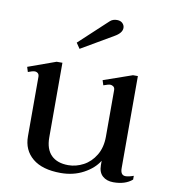

<svg xmlns="http://www.w3.org/2000/svg" viewBox="-80 -772 765 852"><g transform="rotate(10 302.0 -346.0)"><path d="M237 -547 220 -572 335 -679Q336 -680 348 -691Q360 -702 379 -702Q395 -702 404 -693Q413 -684 413 -672Q413 -649 379 -630ZM572 -34V-17Q541 10 487 10Q457 10 438.5 -6.5Q420 -23 420 -55V-75Q398 -39 352.5 -14.5Q307 10 250 10Q167 10 123 -26.5Q79 -63 79 -125V-393Q79 -404 73 -409Q67 -414 59 -414Q49 -414 29 -406L22 -428L147 -473H173V-137Q173 -84 200 -57Q227 -30 277 -30Q312 -30 345 -47.5Q378 -65 399 -100Q420 -135 420 -184V-393Q420 -404 413.5 -409Q407 -414 399 -414Q391 -414 369 -406L362 -428L491 -473H513V-58Q513 -26 536 -26Q550 -26 572 -34Z"/></g></svg>

Font: TavirajRegular
Style: Regular
Weight: 400
Designer: Katatrad Team
Foundry: CadsonDemak
Version: Version 1.001